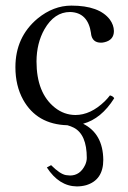

<svg xmlns="http://www.w3.org/2000/svg" viewBox="-20 -439 459 688"><path d="M147.9 161.1 163.1 152.8Q194.8 184.6 216.3 188.5Q223.6 189.5 231 189.9Q267.1 189.9 285.2 151.9Q291 138.7 291 127Q291 43 244.6 18.6Q233.9 13.2 221.7 9.8Q112.3 6.8 63 -81.5Q35.2 -131.8 35.2 -198.2Q35.2 -306.2 114.7 -372.6Q171.4 -418.9 235.8 -418.9Q335.4 -418.9 373.5 -369.1Q387.7 -349.6 388.2 -328.1Q388.2 -295.4 354 -287.6Q347.7 -286.1 341.8 -286.1Q310.5 -286.1 306.2 -317.9Q306.2 -319.3 306.2 -319.8Q295.4 -394.5 231 -396Q174.8 -396 139.2 -334Q111.3 -284.7 110.8 -219.2Q110.8 -105.5 176.8 -53.2Q209.5 -27.3 250 -26.9Q304.7 -26.9 355.5 -76.2Q366.2 -86.9 374 -97.2Q385.7 -94.2 389.2 -86.9Q342.8 -13.2 277.8 4.4Q349.1 40 350.1 133.8Q350.1 206.1 288.6 224.6Q272.5 229 254.9 229Q191.4 228 147.9 161.1Z"/></svg>

Font: Linux Libertine Display O
Style: Regular
Weight: 400
Designer: Philipp H. Poll
Foundry: Philipp H. Poll
Version: Version 5.0.9